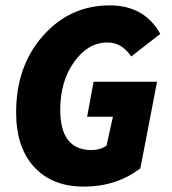

<svg xmlns="http://www.w3.org/2000/svg" viewBox="-20 -682 640 714"><path d="M292 12Q175 12 107.5 -60.5Q40 -133 40 -264Q40 -436 140 -549Q240 -662 388 -662Q517 -662 576 -556L468 -472Q433 -524 380 -524Q307 -524 255.5 -451.5Q204 -379 204 -274Q204 -124 320 -124Q352 -124 376 -140L400 -248H304L328 -378H564L502 -56Q413 12 292 12Z"/></svg>

Font: TypoPRO Source Code Pro
Style: Italic
Weight: 900
Italic angle: -11°
Monospace: yes
Designer: Paul D. Hunt, Teo Tuominen
Foundry: Adobe Systems Incorporated
Version: Version 1.030;PS 1.0;hotconv 1.0.84;makeotf.lib2.5.63406